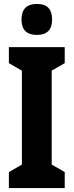

<svg xmlns="http://www.w3.org/2000/svg" viewBox="-20 -953 373 973"><path d="M308 0H25V-81L91 -119V-595L25 -633V-714H308V-633L242 -595V-119L308 -81ZM167 -933Q207 -933 225.5 -913Q244 -893 244 -854Q244 -776 167 -776Q89 -776 89 -854Q89 -933 167 -933Z"/></svg>

Font: Noto Sans Gurmukhi ExtraCondensed ExtraBold
Style: Regular
Weight: 800
Width: 2
Designer: Jelle Bosma - Monotype Design Team
Foundry: Monotype Imaging Inc.
Version: Version 2.004; ttfautohint (v1.8.4.7-5d5b)